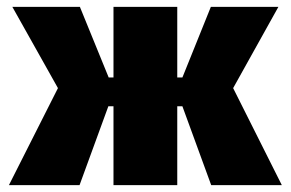

<svg xmlns="http://www.w3.org/2000/svg" viewBox="-20 -540 848 560"><path d="M311 0H497V-230H512L596 0H802L660 -283L792 -520H595L512 -314H497V-520H311V-314H297L213 -520H16L149 -283L6 0H212L296 -230H311Z"/></svg>

Font: Fixel Display Black
Style: Regular
Weight: 900
Designer: AlfaBravo + MacPaw
Foundry: Kyrylo Tkachov, Marchela Mozhyna, Serhii Makarenko, Maria Weinstein, Zakhar Kryvoshyya
Version: Version 1.211